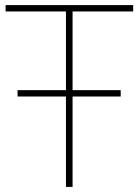

<svg xmlns="http://www.w3.org/2000/svg" viewBox="-20 -734 545 754"><path d="M239 0V-355H49V-380H239V-689H2V-714H503V-689H265V-380H454V-355H265V0Z"/></svg>

Font: Noto Sans UI Thin
Style: Regular
Weight: 250
Designer: Monotype Design Team
Foundry: Monotype Imaging Inc.
Version: Version 1.901